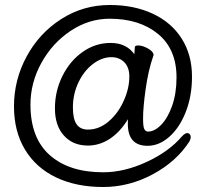

<svg xmlns="http://www.w3.org/2000/svg" viewBox="-20 -717 824 769"><path d="M332 -134Q272 -134 236 -174Q200 -214 200 -283Q200 -352 230 -412.5Q260 -473 311 -509Q362 -545 423 -545Q486 -545 518 -500L520 -527Q520 -535 533 -535Q551 -535 573 -522.5Q595 -510 595 -497L594 -493Q574 -436 563.5 -361.5Q553 -287 553 -242Q553 -210 558 -200Q563 -190 573 -190Q599 -190 625.5 -217Q652 -244 669.5 -293.5Q687 -343 687 -407Q687 -520 613 -581Q539 -642 419 -642Q336 -642 263 -593.5Q190 -545 146 -465.5Q102 -386 102 -298Q102 -164 179.5 -95.5Q257 -27 393 -27Q478 -27 567.5 -68.5Q657 -110 709 -171Q721 -184 730 -184Q736 -184 740 -179.5Q744 -175 744 -168Q744 -161 739 -151Q687 -70 592 -19Q497 32 393 32Q285 32 204.5 -6.5Q124 -45 80 -118Q36 -191 36 -291Q36 -397 86.5 -490.5Q137 -584 225 -640.5Q313 -697 420 -697Q517 -697 592 -662Q667 -627 708 -562Q749 -497 749 -410Q749 -332 724 -268.5Q699 -205 658 -169Q617 -133 571 -133Q492 -133 492 -221Q492 -233 493 -240Q460 -187 419 -160.5Q378 -134 332 -134ZM498 -411Q498 -447 478 -467.5Q458 -488 426 -488Q388 -488 352 -460.5Q316 -433 294 -386.5Q272 -340 272 -287Q272 -240 287 -219Q302 -198 332 -198Q377 -198 415 -230.5Q453 -263 475.5 -313Q498 -363 498 -411Z"/></svg>

Font: Iansui
Style: Regular
Weight: 400
Designer: But Ko / Fontworks Inc.
Foundry: zi-hi.com / Fontworks Inc.
Version: Version 1.002